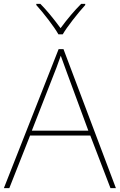

<svg xmlns="http://www.w3.org/2000/svg" viewBox="-20 -969 617 989"><path d="M445 -271H135L28 0H0L282 -716H307L577 0H549ZM325 -594 293 -682 271 -621 260 -593 144 -296H435ZM419 -943Q389 -910 354.5 -865.5Q320 -821 303 -792H281Q264 -822 230 -866.5Q196 -911 167 -943V-949H188Q233 -904 292 -824Q345 -896 398 -949H419Z"/></svg>

Font: Noto Sans UI Thin
Style: Regular
Weight: 250
Designer: Monotype Design Team
Foundry: Monotype Imaging Inc.
Version: Version 1.001